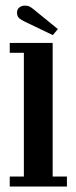

<svg xmlns="http://www.w3.org/2000/svg" viewBox="-20 -680 278 700"><path d="M15.5 0V-36.5H67V-487.5H15.5V-523.5H172V-36.5H224V0ZM172.5 -552 70.5 -601Q56.5 -607.5 49.2 -614.5Q42 -621.5 42 -634Q42 -646 50.5 -652.8Q59 -659.5 71 -659.5Q81.5 -659.5 88.5 -655.8Q95.5 -652 102.5 -646L191 -574Z"/></svg>

Font: Imbue Thin 10pt SemiBold
Style: Regular
Weight: 600
Version: Version 1.102